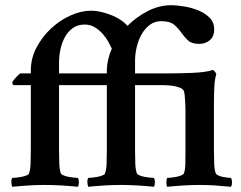

<svg xmlns="http://www.w3.org/2000/svg" viewBox="-20 -711 924 735"><path d="M389 -430V-440Q389 -481 408 -525Q403 -536 394.5 -551.5Q386 -567 373 -581.5Q360 -596 343 -606.5Q326 -617 304 -617Q277 -617 258.5 -603.5Q240 -590 228.5 -569Q217 -548 211.5 -522.5Q206 -497 206 -473V-430ZM327 -670Q349 -670 371 -664.5Q393 -659 412.5 -650.5Q432 -642 446.5 -631.5Q461 -621 468 -612Q503 -647 546.5 -669Q590 -691 634 -691Q658 -691 687 -686Q716 -681 741 -670.5Q766 -660 783 -642.5Q800 -625 800 -599Q800 -571 783 -557Q766 -543 743 -543Q714 -543 700 -556Q686 -569 674.5 -585.5Q663 -602 647 -616Q631 -630 597 -630Q572 -630 553 -615.5Q534 -601 521.5 -578.5Q509 -556 503 -529.5Q497 -503 497 -479V-430H616Q641 -430 666.5 -430.5Q692 -431 715.5 -432Q739 -433 759 -435.5Q779 -438 794 -443Q799 -442 803.5 -435.5Q808 -429 808 -427Q805 -418 803 -405Q801 -392 800.5 -378.5Q800 -365 799.5 -351.5Q799 -338 799 -328V-133Q799 -107 800 -84Q801 -61 806 -47Q808 -43 815.5 -39.5Q823 -36 832 -34Q841 -32 850.5 -31Q860 -30 864 -30Q868 -25 868 -13Q868 -1 864 4Q835 1 804.5 -1Q774 -3 744 -3Q714 -3 682 -1Q650 1 620 4Q617 -1 617 -13Q617 -25 620 -30Q625 -30 635 -31Q645 -32 655 -34Q665 -36 673.5 -39.5Q682 -43 684 -47Q689 -61 689.5 -82.5Q690 -104 690 -133V-276Q690 -280 690 -292.5Q690 -305 689 -319.5Q688 -334 687 -346.5Q686 -359 683 -364Q680 -370 671.5 -374Q663 -378 651.5 -380.5Q640 -383 628 -384Q616 -385 606 -385H497V-133Q497 -105 498 -83Q499 -61 504 -47Q506 -43 514.5 -39.5Q523 -36 533.5 -34Q544 -32 554.5 -31Q565 -30 569 -30Q573 -24 573 -13Q573 -2 569 4Q540 1 507 -1Q474 -3 443 -3Q412 -3 380 -1Q348 1 318 4Q315 -2 314.5 -13Q314 -24 318 -30Q323 -30 333 -31Q343 -32 353.5 -34Q364 -36 372.5 -39.5Q381 -43 382 -47Q387 -61 388 -83Q389 -105 389 -133V-385H206V-133Q206 -105 207 -83Q208 -61 213 -47Q215 -43 223.5 -39.5Q232 -36 242.5 -34Q253 -32 263.5 -31Q274 -30 278 -30Q282 -24 282 -13Q282 -2 278 4Q249 1 216 -1Q183 -3 152 -3Q121 -3 89 -1Q57 1 27 4Q24 -2 23.5 -13Q23 -24 27 -30Q32 -30 42 -31Q52 -32 62.5 -34Q73 -36 81.5 -39.5Q90 -43 91 -47Q96 -61 97 -83Q98 -105 98 -133V-385H32Q29 -387 28 -390.5Q27 -394 27 -397Q32 -405 41.5 -415Q51 -425 57 -430H98V-441Q98 -488 120 -529.5Q142 -571 176 -602.5Q210 -634 250.5 -652Q291 -670 327 -670Z"/></svg>

Font: Vermiglione SemiBold
Style: Regular
Weight: 600
Version: Version 1.000